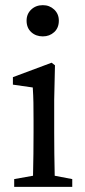

<svg xmlns="http://www.w3.org/2000/svg" viewBox="-20 -724 330 744"><path d="M35 0V-30L108 -43Q109 -81 109.5 -128.5Q110 -176 110 -211V-257Q110 -299 109.5 -326.5Q109 -354 107 -385L30 -396V-425L180 -481L193 -471L190 -338V-211Q190 -176 190.5 -128.5Q191 -81 192 -43L260 -30V0ZM146 -583Q119 -583 101 -599.5Q83 -616 83 -644Q83 -670 101 -687Q119 -704 146 -704Q172 -704 190 -687Q208 -670 208 -644Q208 -616 190 -599.5Q172 -583 146 -583Z"/></svg>

Font: Source Serif 4 Subhead
Style: Regular
Weight: 400
Designer: Frank Grießhammer
Foundry: Adobe Systems Incorporated
Version: Version 4.004;hotconv 1.0.117;makeotfexe 2.5.65602